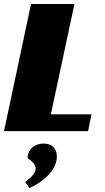

<svg xmlns="http://www.w3.org/2000/svg" viewBox="-20 -655 522 959"><path d="M0 0H420L437 -84H234L352 -635H135ZM264 127C264 83 236 62 198 62C155 62 118 89 118 135C145 153 158 170 158 187C158 208 139 229 106 254L127 284C190 257 264 197 264 127Z"/></svg>

Font: Racing Sans One
Style: Regular
Weight: 400
Designer: Pablo Impallari, Rodrigo Fuenzalida
Foundry: Pablo Impallari, Rodrigo Fuenzalida
Version: Version 1.001